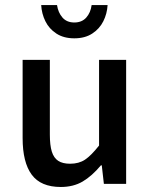

<svg xmlns="http://www.w3.org/2000/svg" viewBox="-20 -726 593 758"><path d="M256.8 -79.6Q291.5 -79.6 315.7 -95.7Q339.8 -111.8 371.1 -151.4V-489.7H478V0H390.1L381.8 -73.2H378.4Q342.8 -30.8 306.2 -9.3Q269.5 12.2 220.2 12.2Q141.1 12.2 105.2 -36.4Q69.3 -85 69.3 -180.7V-489.7H176.8V-194.8Q176.8 -152.3 184.6 -127.4Q192.4 -102.5 209.7 -91.1Q227.1 -79.6 256.8 -79.6ZM341.8 -706.1H404.8Q402.8 -671.9 387.9 -642.1Q373 -612.3 344.2 -593.5Q315.4 -574.7 273.4 -574.7Q231.4 -574.7 202.6 -593.5Q173.8 -612.3 159.2 -642.1Q144.5 -671.9 142.6 -706.1H205.1Q209.5 -676.3 226.6 -656.7Q243.7 -637.2 273.4 -637.2Q303.2 -637.2 320.6 -656.7Q337.9 -676.3 341.8 -706.1Z"/></svg>

Font: Varta
Style: Bold
Weight: 700
Designer: Joana Correia, Viktoriya Grabowska, Eben Sorkin
Foundry: Sorkin Type
Version: Version 1.002; ttfautohint (v1.3) -l 8 -r 24 -G 200 -x 12 -H